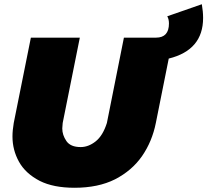

<svg xmlns="http://www.w3.org/2000/svg" viewBox="-20 -878 980 908"><path d="M332.5 10Q232.5 10 168 -22.5Q100.5 -57.5 69.8 -113Q39 -168.5 39 -232.5Q39 -261.5 45 -296.5L126 -700H357.5L276.5 -296.5L274.5 -270.5Q274.5 -239.5 294 -211Q313.5 -182.5 361.5 -182.5Q398.5 -182.5 432.5 -209.5Q466.5 -236.5 485.5 -296.5L566 -700H718Q779 -700 779 -767Q779 -787 771 -801L934.5 -858Q940.5 -823 940.5 -793Q940.5 -641 778 -601L717 -296.5Q699.5 -209 652 -140.2Q604.5 -71.5 524 -30Q444.5 10 332.5 10Z"/></svg>

Font: Argentum Sans Black
Style: Italic
Weight: 900
Italic angle: -11°
Designer: Julieta Ulanovsky (font), Cristiano Sobral (main changes and remaster)
Foundry: Julieta Ulanovsky (font), Cristiano Sobral (main changes and remaster)
Version: Version 2.007;June 15, 2022;FontCreator 14.0.0.2814 64-bit; 